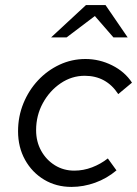

<svg xmlns="http://www.w3.org/2000/svg" viewBox="-20 -726 539 755"><path d="M261 9Q201 9 153.5 -19.5Q106 -48 78.5 -97.5Q51 -147 51 -210Q51 -268 72 -319.5Q93 -371 129.5 -410Q166 -449 214 -471.5Q262 -494 316 -494Q371 -494 421 -469Q471 -444 499 -401L445 -356Q398 -428 313 -428Q262 -428 218.5 -398.5Q175 -369 148.5 -320.5Q122 -272 122 -214Q122 -169 142 -133Q162 -97 196 -76Q230 -55 272 -55Q308 -55 342 -68Q376 -81 404 -103L438 -56Q400 -24 354 -7.5Q308 9 261 9ZM181 -579 318 -706H395L482 -579H426L353 -663L242 -579Z"/></svg>

Font: Red Hat Text VF
Style: Italic
Weight: 400
Italic angle: -12°
Designer: Pentagram, MCKL
Foundry: Pentagram, MCKL
Version: Version 1.023